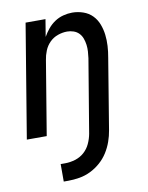

<svg xmlns="http://www.w3.org/2000/svg" viewBox="-84 -589 668 865"><g transform="rotate(-10 250.0 -156.5)"><path d="M137 215V135H158Q180 135 203.5 128Q227 121 245 105Q263 89 273 67Q283 45 287 23L343 -313Q345 -328 346 -343.5Q347 -359 345 -374Q343 -389 338 -403Q333 -417 323 -427.5Q313 -438 298.5 -443Q284 -448 269 -448Q248 -448 226.5 -440.5Q205 -433 189 -417Q173 -401 164.5 -380Q156 -359 153 -338L97 0H6L92 -520H183L170 -441Q180 -459 194 -476Q208 -493 226 -505Q244 -517 265 -522.5Q286 -528 306 -528Q332 -528 356.5 -519.5Q381 -511 398 -493.5Q415 -476 424 -452.5Q433 -429 436 -404Q439 -379 437.5 -352.5Q436 -326 431 -299L378 23Q374 48 365 73.5Q356 99 341.5 122Q327 145 306 163.5Q285 182 260.5 194Q236 206 209.5 210.5Q183 215 158 215Z"/></g></svg>

Font: Iosevka Term Curly Md Obl
Style: Regular
Weight: 500
Italic angle: -9°
Designer: Belleve Invis
Foundry: Belleve Invis
Version: Version 32.3.0